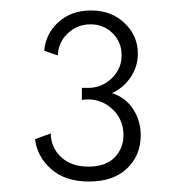

<svg xmlns="http://www.w3.org/2000/svg" viewBox="-20 -860 356 367"><path d="M150.5 -513Q196.5 -513 222.8 -538Q249 -563 249 -601.5Q249 -629.5 234.2 -651.8Q219.5 -674 194 -682Q216 -692 229.8 -712.5Q243.5 -733 243.5 -757.5Q243.5 -791.5 218.2 -815.8Q193 -840 154 -840Q116.5 -840 92 -818Q67.5 -796 64.5 -763L90.5 -754Q91.5 -779.5 109.8 -796.5Q128 -813.5 153 -813.5Q178 -813.5 195.2 -796.5Q212.5 -779.5 212.5 -754.5Q212.5 -728.5 193.5 -710.2Q174.5 -692 148 -692H136.5V-669Q142.5 -670 148.5 -670Q175.5 -670 195.8 -650.5Q216 -631 216 -601.5Q216 -576.5 199 -559Q182 -541.5 149 -541.5Q116.5 -541.5 97 -559.5Q77.5 -577.5 77 -605L47 -594Q51 -560.5 77.8 -536.8Q104.5 -513 150.5 -513Z"/></svg>

Font: Spartan Light
Style: Regular
Weight: 300
Designer: Matt Bailey, Mirko Velimirovic
Foundry: Matt Bailey
Version: Version 1.003; ttfautohint (v1.8.3)